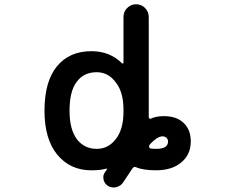

<svg xmlns="http://www.w3.org/2000/svg" viewBox="-20 -793 1040 883"><path d="M477.5 62.5Q460 51.8 456.1 32.2Q455.1 27.3 455.1 22.5Q455.1 8.8 463.9 -2.9Q467.8 -7.8 471.7 -13.7Q472.7 -14.6 471.7 -16.1Q470.7 -17.6 468.8 -17.6Q442.4 -9.8 405.3 -9.8Q402.3 -9.8 399.4 -9.8Q302.7 -9.8 243.2 -82Q184.6 -153.3 184.6 -284.2Q184.6 -417 241.2 -487.3Q298.8 -557.6 400.4 -557.6Q485.4 -557.6 541 -502Q543 -500 545.4 -501Q547.9 -502 547.9 -504.9V-714.8Q547.9 -739.3 564.9 -756.3Q582 -773.4 606 -773.4Q629.9 -773.4 647 -756.3Q664.1 -739.3 664.1 -714.8V-252.9Q664.1 -250 667 -248Q669.9 -246.1 672.9 -247.1Q698.2 -258.8 731.4 -258.8Q733.4 -258.8 735.4 -258.8Q792 -258.8 824.7 -227.5Q857.4 -196.3 857.4 -142.6Q857.4 -82 813.5 -45.9Q770.5 -9.8 697.3 -9.8Q637.7 -9.8 604.5 -24.4Q595.7 -27.3 589.8 -19.5Q563.5 20.5 546.9 44.9Q536.1 62.5 515.6 67.4Q509.8 69.3 502.9 69.3Q490.2 69.3 477.5 62.5ZM670.9 -130.9Q663.1 -122.1 667 -114.3Q668 -112.3 668.9 -111.3Q675.8 -108.4 699.2 -108.4Q752.9 -108.4 752.9 -142.6Q752.9 -152.3 745.6 -159.2Q738.3 -166 726.6 -166Q703.1 -165 670.9 -130.9ZM424.8 -460.9Q365.2 -460.9 333 -417Q299.8 -374 299.8 -284.2Q299.8 -197.3 334 -152.3Q368.2 -108.4 424.8 -108.4Q477.5 -108.4 511.7 -152.3Q547.9 -197.3 547.9 -279.3V-289.1Q547.9 -370.1 511.7 -415Q477.5 -460.9 424.8 -460.9Z"/></svg>

Font: Rounded-X Mgen+ 1mn medium
Style: Regular
Weight: 500
Designer: [Source Han Sans]
Ryoko NISHIZUKA  (kana & ideographs); Paul D. Hunt (Latin, Greek & Cyrillic); Wenlong ZHANG  (bopomofo
Version: Version 1.059.20150602